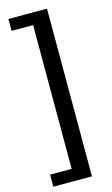

<svg xmlns="http://www.w3.org/2000/svg" viewBox="-145 -909 627 1076"><g transform="rotate(-15 169.0 -370.5)"><path d="M148 -788V46H23V116H247V-857H23V-788Z"/></g></svg>

Font: Bithumb Trading Sans Semibold
Style: Regular
Weight: 600
Designer: Ham Hyungwon
Foundry: Bithumb
Version: Version 0.500;FEAKit 1.0